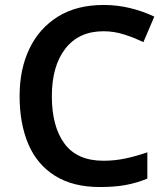

<svg xmlns="http://www.w3.org/2000/svg" viewBox="-20 -744 675 774"><path d="M397 -618Q298 -618 243.5 -548Q189 -478 189 -356Q189 -234 240 -165Q291 -96 397 -96Q442 -96 485 -105Q528 -114 574 -130V-24Q530 -6 485.5 2Q441 10 383 10Q274 10 201.5 -35.5Q129 -81 94 -163.5Q59 -246 59 -357Q59 -465 98.5 -547.5Q138 -630 213.5 -677Q289 -724 398 -724Q452 -724 504 -711.5Q556 -699 602 -677L558 -574Q521 -592 480.5 -605Q440 -618 397 -618Z"/></svg>

Font: Noto Sans New Tai Lue SemiBold
Style: Regular
Weight: 600
Version: Version 2.003